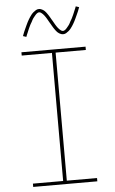

<svg xmlns="http://www.w3.org/2000/svg" viewBox="-63 -1003 625 1044"><g transform="rotate(-5 250.0 -480.5)"><path d="M75 0V-18H240V-717H75V-735H425V-717H260V-18H425V0ZM310 -813Q304 -813 298.5 -815Q293 -817 288 -820Q283 -823 279 -827Q275 -831 271.5 -835.5Q268 -840 265 -844.5Q262 -849 259 -853.5Q256 -858 253 -863.5Q250 -869 247 -874Q244 -879 241 -884Q238 -889 235 -894.5Q232 -900 229 -905Q226 -910 223 -914.5Q220 -919 216.5 -923.5Q213 -928 209 -932Q205 -936 200 -939.5Q195 -943 190 -943Q185 -943 181 -940.5Q177 -938 174 -935.5Q171 -933 168 -929Q165 -925 161 -920.5Q157 -916 155.5 -913.5Q154 -911 152 -908Q150 -905 148.5 -901.5Q147 -898 145 -894.5Q143 -891 140.5 -887Q138 -883 136 -879Q134 -875 132 -870.5Q130 -866 127.5 -861Q125 -856 123 -850.5Q121 -845 118.5 -839.5Q116 -834 113.5 -828Q111 -822 109 -816L91 -822Q95 -834 99.5 -844Q104 -854 108 -863Q112 -872 116 -880.5Q120 -889 123.5 -896Q127 -903 131 -909.5Q135 -916 138.5 -921.5Q142 -927 147.5 -934Q153 -941 159.5 -946.5Q166 -952 173.5 -956.5Q181 -961 190 -961Q196 -961 201.5 -959Q207 -957 212 -954Q217 -951 221 -947Q225 -943 228.5 -938.5Q232 -934 235 -929.5Q238 -925 241 -920.5Q244 -916 247 -910.5Q250 -905 253 -900Q256 -895 259 -890Q262 -885 265 -879.5Q268 -874 271 -869Q274 -864 277 -859.5Q280 -855 283.5 -850.5Q287 -846 291 -842Q295 -838 300 -834.5Q305 -831 310 -831Q315 -831 319 -833.5Q323 -836 326 -838.5Q329 -841 332 -845Q335 -849 339 -853.5Q343 -858 344.5 -860.5Q346 -863 348 -866Q350 -869 351.5 -872.5Q353 -876 355 -879.5Q357 -883 359.5 -887Q362 -891 364 -895Q366 -899 368 -903.5Q370 -908 372.5 -913Q375 -918 377 -923.5Q379 -929 381.5 -934.5Q384 -940 386.5 -946Q389 -952 391 -958L409 -952Q405 -940 400.5 -930Q396 -920 392 -911Q388 -902 384 -893.5Q380 -885 376.5 -878Q373 -871 369 -864.5Q365 -858 361.5 -852.5Q358 -847 352.5 -840Q347 -833 340.5 -827.5Q334 -822 326.5 -817.5Q319 -813 310 -813Z"/></g></svg>

Font: Iosevka Thin
Style: Regular
Weight: 100
Monospace: yes
Designer: Belleve Invis
Foundry: Belleve Invis
Version: Version 32.5.0; ttfautohint (v1.8.4)